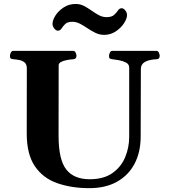

<svg xmlns="http://www.w3.org/2000/svg" viewBox="-20 -955 873 989"><path d="M705.6 -600.6 704.6 -252Q704.6 -171.4 673.1 -111.6Q641.6 -51.8 582.5 -18.8Q523.4 14.2 439.9 14.2Q348.1 14.2 274.9 -11.5Q201.7 -37.1 159.7 -98.6Q117.7 -160.2 117.7 -267.6L118.2 -602.5Q118.2 -623.5 106.9 -633.1Q95.7 -642.6 79.8 -645.8Q64 -648.9 48.8 -649.9Q38.6 -650.9 34.9 -654.1Q31.2 -657.2 31.2 -668Q31.2 -673.3 35.4 -683.1Q39.6 -692.9 47.9 -692.9H357.4Q365.7 -692.9 369.9 -683.1Q374 -673.3 374 -668Q374 -651.4 357.9 -649.9Q341.3 -648.9 323.7 -645.5Q306.2 -642.1 294.2 -635.7Q282.2 -629.4 282.2 -618.7L281.7 -255.9Q281.7 -132.3 321.3 -82Q360.8 -31.7 441.9 -31.7Q514.2 -31.7 559.1 -63.5Q604 -95.2 624.8 -145.3Q645.5 -195.3 645.5 -251V-607.4Q645.5 -624 629.4 -632.6Q613.3 -641.1 593 -644.8Q572.8 -648.4 559.1 -649.9Q548.8 -650.9 545.2 -654.1Q541.5 -657.2 541.5 -668Q541.5 -673.3 545.7 -683.1Q549.8 -692.9 558.1 -692.9H786.1Q794.4 -692.9 798.6 -683.1Q802.7 -673.3 802.7 -668Q802.7 -650.4 786.6 -649.9Q749 -648.4 727.3 -636.4Q705.6 -624.3 705.6 -600.6ZM516.6 -775.4Q493.2 -775.4 471.9 -785.6Q450.7 -795.9 430.9 -809.3Q411.1 -822.8 391.8 -832.8Q372.6 -842.8 353 -842.8Q327.6 -842.8 315.9 -831.3Q304.2 -819.8 297.1 -808.3Q290 -796.9 277.8 -796.9Q268.6 -796.9 259.5 -808.3Q250.5 -819.8 250.5 -832Q250.5 -851.1 265.6 -875Q280.8 -898.9 307.9 -916.7Q335 -934.6 369.6 -934.6Q393.1 -934.6 412.8 -924.3Q432.6 -914.1 451.4 -900.6Q470.2 -887.2 489 -877Q507.8 -866.7 528.8 -866.7Q555.2 -866.7 567.6 -878.2Q580.1 -889.6 587.6 -901.1Q595.2 -912.6 606.9 -912.6Q616.2 -912.6 625.2 -901.4Q634.3 -890.1 634.3 -877.4Q634.3 -858.9 618.4 -834.7Q602.5 -810.5 575.9 -793Q549.3 -775.4 516.6 -775.4Z"/></svg>

Font: Gelasio
Style: Regular
Weight: 400
Designer: Eben Sorkin
Foundry: Eben Sorkin
Version: Version 1.008